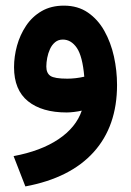

<svg xmlns="http://www.w3.org/2000/svg" viewBox="-20 -403 470 688"><path d="M273 -6.6Q252.5 53.6 189.5 95.9Q126.4 138.2 28.7 156.4L70.9 265Q231.6 235.1 315.5 142.2Q399.4 49.3 399.4 -98.6Q399.4 -150 388.3 -200.5Q377.1 -251 354 -292.2Q330.9 -333.4 294.9 -358.1Q258.9 -382.8 209 -382.8Q163 -382.8 129.1 -363.1Q95.2 -343.4 73.4 -310.6Q51.6 -277.9 40.9 -239.1Q30.3 -200.3 30.3 -162.1Q30.3 -80.7 80.3 -40.3Q130.4 0 218.8 0Q230.2 0 245.2 -1.8Q260.3 -3.6 273 -6.6ZM282 -128.2Q266.9 -124.7 251.2 -122.9Q235.5 -121.1 221.2 -121.1Q175.3 -121.1 160.6 -131.1Q146 -141.1 146 -164.6Q146 -179 149.2 -195.8Q152.4 -212.5 159.2 -227.3Q166 -242.2 177.4 -251.7Q188.8 -261.2 205.1 -261.2Q234.9 -261.2 255.3 -231.4Q275.7 -201.6 282 -128.2Z"/></svg>

Font: Vazir Variable Regular
Style: Regular
Weight: 400
Designer: Saber Rastikerdar
Foundry: Saber Rastikerdar
Version: Version 30.1.0